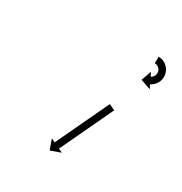

<svg xmlns="http://www.w3.org/2000/svg" viewBox="-98 -617 479 506"><g transform="rotate(30 141.5 -364.0)"><path d="M212.7 -360.2C213 -360.8 213.3 -361.4 213.6 -362L195.5 -370.6C195.2 -370 194.9 -369.4 194.6 -368.8C193.8 -367.1 193 -365.4 192.2 -363.7C191 -361.1 189.8 -358.4 188.5 -355.8C186.9 -352.4 185.3 -349 183.7 -345.6C181.8 -341.5 179.9 -337.5 178 -333.4C175.9 -328.9 173.7 -324.4 171.6 -319.9C169.3 -315.1 167.1 -310.3 164.8 -305.5C162.4 -300.5 160.1 -295.5 157.7 -290.5C155.4 -285.5 153.1 -280.6 150.7 -275.6C148.4 -270.8 146.2 -266 143.9 -261.1C141.8 -256.6 139.6 -252.1 137.5 -247.6C135.6 -243.6 133.7 -239.5 131.8 -235.5C130.2 -232.1 128.6 -228.7 127 -225.3C125.7 -222.6 124.5 -220 123.2 -217.4C122.5 -215.7 121.7 -214 120.9 -212.3C120.6 -211.7 120.3 -211.1 120 -210.5L108.1 -216.1L119.2 -185.3L150 -196.3L138.1 -201.9C138.4 -202.5 138.7 -203.1 138.9 -203.7C139.7 -205.4 140.5 -207.1 141.3 -208.8C142.6 -211.5 143.8 -214.1 145.1 -216.7C146.7 -220.1 148.3 -223.5 149.9 -227C151.8 -231 153.7 -235 155.6 -239.1C157.7 -243.6 159.9 -248.1 162 -252.6C164.3 -257.4 166.5 -262.2 168.8 -267.1C171.1 -272 173.5 -277 175.8 -282C178.2 -287 180.5 -291.9 182.9 -296.9C185.2 -301.7 187.4 -306.6 189.7 -311.4C191.8 -315.9 193.9 -320.4 196.1 -324.9C198 -329 199.9 -333 201.8 -337C203.4 -340.4 205 -343.9 206.6 -347.3C207.9 -349.9 209.1 -352.5 210.3 -355.2C211.1 -356.9 211.9 -358.6 212.7 -360.2ZM245.4 -543C245.1 -543 244.7 -543 244.4 -543L244.2 -523C244.5 -523 244.7 -523 245 -523C245 -523 245 -523 244.9 -523C244.9 -523 244.8 -523 244.8 -523C245.4 -523 246.1 -522.9 246.7 -522.9C246.7 -522.9 246.6 -522.9 246.5 -522.9C246.4 -522.9 246.3 -522.9 246.3 -522.9C247.3 -522.8 248.3 -522.6 249.3 -522.4C249.3 -522.4 249.1 -522.4 249 -522.4C248.9 -522.5 248.8 -522.5 248.8 -522.5C250 -522.1 251.2 -521.7 252.4 -521.2C252.4 -521.2 252.3 -521.3 252.1 -521.4C252 -521.4 251.8 -521.5 251.8 -521.5C253.2 -520.8 254.5 -520.1 255.8 -519.2C255.8 -519.2 255.6 -519.3 255.5 -519.4C255.3 -519.5 255.2 -519.6 255.2 -519.6C256.5 -518.6 257.8 -517.4 258.9 -516.2C258.9 -516.2 258.8 -516.4 258.7 -516.5C258.5 -516.7 258.4 -516.8 258.4 -516.8C259.6 -515.4 260.6 -513.9 261.5 -512.3C261.5 -512.3 261.4 -512.5 261.3 -512.7C261.2 -512.9 261.1 -513.1 261.1 -513.1C261.9 -511.4 262.5 -509.6 263 -507.8C263 -507.8 262.9 -508 262.9 -508.2C262.8 -508.4 262.8 -508.6 262.8 -508.6C263.1 -506.8 263.3 -504.9 263.3 -503C263.3 -503 263.3 -503.2 263.3 -503.4C263.3 -503.6 263.3 -503.8 263.3 -503.8C263.2 -502 263 -500.2 262.5 -498.5C262.5 -498.5 262.6 -498.7 262.6 -498.9C262.7 -499.1 262.8 -499.2 262.8 -499.2C262.2 -497.6 261.6 -496.1 260.8 -494.5C260.8 -494.5 260.9 -494.7 261 -494.9C261.1 -495 261.2 -495.2 261.2 -495.2C260.4 -493.9 259.6 -492.6 258.6 -491.4C258.6 -491.4 258.7 -491.5 258.8 -491.7C258.9 -491.8 259 -491.9 259 -491.9C258.2 -490.9 257.3 -490 256.3 -489.2C256.3 -489.2 256.4 -489.3 256.5 -489.4C256.6 -489.4 256.7 -489.5 256.7 -489.5C255.9 -488.9 255.1 -488.3 254.3 -487.8C254.3 -487.8 254.4 -487.8 254.4 -487.9C254.5 -487.9 254.6 -488 254.6 -488C254.1 -487.6 253.5 -487.3 252.9 -487C252.9 -487 253 -487.1 253 -487.1C253.1 -487.1 253.1 -487.1 253.1 -487.1C252.9 -487 252.7 -486.9 252.4 -486.8L246.7 -498.6L235.9 -467.7L266.9 -456.9L261.1 -468.8C261.4 -468.9 261.7 -469.1 262 -469.2C262 -469.2 262.1 -469.2 262.1 -469.3C262.2 -469.3 262.2 -469.3 262.2 -469.3C263.1 -469.8 264 -470.3 264.9 -470.8C264.9 -470.8 265 -470.9 265 -470.9C265.1 -471 265.2 -471 265.2 -471C266.5 -471.9 267.8 -472.8 269.1 -473.8C269.1 -473.8 269.2 -473.9 269.3 -474C269.4 -474 269.5 -474.1 269.5 -474.1C271 -475.5 272.5 -476.9 273.8 -478.5C273.8 -478.5 273.9 -478.6 274.1 -478.7C274.2 -478.8 274.3 -478.9 274.3 -478.9C275.8 -480.9 277.2 -482.9 278.4 -485C278.4 -485 278.5 -485.1 278.6 -485.3C278.7 -485.4 278.7 -485.6 278.7 -485.6C280 -488 281 -490.6 281.8 -493.2C281.8 -493.2 281.9 -493.4 281.9 -493.5C282 -493.7 282 -493.9 282 -493.9C282.7 -496.7 283.1 -499.6 283.3 -502.5C283.3 -502.5 283.3 -502.7 283.3 -502.9C283.3 -503.1 283.3 -503.3 283.3 -503.3C283.3 -506.2 283 -509.2 282.5 -512.1C282.5 -512.1 282.4 -512.3 282.4 -512.5C282.3 -512.7 282.3 -512.9 282.3 -512.9C281.5 -515.8 280.5 -518.7 279.3 -521.4C279.3 -521.4 279.2 -521.6 279.1 -521.8C279 -521.9 278.9 -522.1 278.9 -522.1C277.5 -524.7 275.8 -527.1 274 -529.3C274 -529.3 273.9 -529.5 273.7 -529.6C273.6 -529.8 273.5 -529.9 273.5 -529.9C271.6 -531.9 269.6 -533.8 267.5 -535.4C267.5 -535.4 267.3 -535.5 267.2 -535.6C267 -535.7 266.9 -535.9 266.9 -535.9C264.8 -537.2 262.7 -538.4 260.5 -539.5C260.5 -539.5 260.4 -539.6 260.3 -539.6C260.1 -539.7 260 -539.8 260 -539.8C258.1 -540.5 256.1 -541.2 254.1 -541.8C254.1 -541.8 254 -541.8 253.9 -541.8C253.7 -541.9 253.6 -541.9 253.6 -541.9C252.1 -542.2 250.5 -542.5 249 -542.7C249 -542.7 248.9 -542.7 248.8 -542.7C248.7 -542.8 248.6 -542.8 248.6 -542.8C247.6 -542.9 246.6 -542.9 245.6 -543C245.6 -543 245.5 -543 245.5 -543C245.4 -543 245.4 -543 245.4 -543Z"/></g></svg>

Font: FRB American Cursive Just Arrows Medium
Style: Italic
Weight: 500
Italic angle: -25°
Version: Version 2.0;Modular Font Editor K font №1